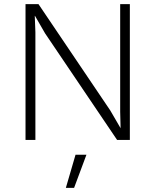

<svg xmlns="http://www.w3.org/2000/svg" viewBox="-20 -680 755 933"><path d="M611 -660V0H549L199 -518L150 -603H149L152 -523V0H104V-660H167L516 -143L566 -57L564 -137V-660ZM400 72 340 233H300L347 72Z"/></svg>

Font: Work Sans Light
Style: Regular
Weight: 300
Designer: Wei Huang
Foundry: Wei Huang
Version: Version 2.012; ttfautohint (v1.8.3)